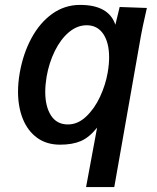

<svg xmlns="http://www.w3.org/2000/svg" viewBox="-20 -580 640 783"><path d="M225 10Q170 10 131.5 -18Q93 -46 73.2 -95Q53.5 -144 53.5 -206.5Q53.5 -242 60.5 -283Q74.5 -362 108.5 -424.8Q142.5 -487.5 193.2 -523.8Q244 -560 306.5 -560Q423.5 -560 450.5 -479L468 -551.5L579 -547.5L573.5 -523Q560.5 -466.5 555 -435.5L446 183H331L376 -59.5Q344 -19.5 309.8 -4.8Q275.5 10 225 10ZM419 -283Q425 -317 425 -346Q425 -406.5 401 -441.8Q377 -477 333.5 -477Q295 -477 261.2 -448.8Q227.5 -420.5 203.8 -372.5Q180 -324.5 170 -267Q164.5 -233 164.5 -205.5Q164.5 -145.5 188 -109Q211.5 -72.5 257 -72.5Q297.5 -72.5 331.5 -104.8Q365.5 -137 388 -185.5Q410.5 -234 419 -283Z"/></svg>

Font: JuliaMono SemiBold
Style: Italic
Weight: 600
Italic angle: -9°
Monospace: yes
Designer: cormullion
Foundry: corm
Version: Version 0.056; ttfautohint (v1.8.4)